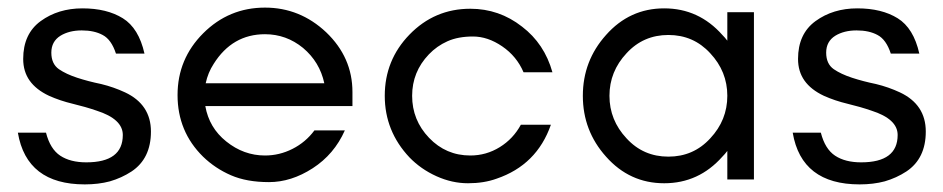

<svg xmlns="http://www.w3.org/2000/svg" viewBox="-20 -472 2480 505"><path d="M207 -45Q303 -45 303 -117Q303 -159 234 -181Q205 -191 171.5 -199Q138 -207 109 -220Q75 -236 58 -260Q41 -284 41 -317Q41 -383 87 -416.5Q133 -450 197 -450Q261 -450 303 -424Q345 -398 360 -331H285Q273 -368 250 -380Q228 -392 195 -392Q162 -392 139 -378Q115 -363 115 -333.5Q115 -304 135 -290Q154 -277 183 -267.5Q212 -258 246 -251Q279 -243 309 -229Q377 -197 377 -126Q377 -55 326 -21Q300 -4 269 5Q239 13 203 13Q50 13 27 -123H101Q112 -80 138.5 -62.5Q165 -45 207 -45Z M907 -230V-193H520Q530 -136 575 -100Q621 -63 677 -63Q715 -63 749.5 -80.5Q784 -98 807 -129H887Q859 -66 802.5 -29.5Q746 7 687.5 7Q629 7 587.5 -11Q546 -29 514 -60Q447 -126 447 -222Q447 -317 514.5 -384.5Q582 -452 677 -452Q769 -452 838 -387Q907 -321 907 -230ZM833 -253Q821 -309 777 -346Q733 -382 677 -382Q591 -382 542 -304Q527 -281 521 -253Z M1433 -282H1357Q1339 -324 1301 -350Q1263 -376 1224 -376Q1185 -376 1157 -363.5Q1129 -351 1108 -329Q1064 -283 1064 -220Q1064 -156 1108.5 -109.5Q1153 -63 1217 -63Q1259 -63 1294.5 -85Q1330 -107 1350 -144H1429Q1392 -38 1286 -2Q1253 10 1211 10Q1169 10 1128 -8.5Q1087 -27 1057 -58Q992 -127 992 -220Q992 -314 1057 -381Q1123 -449 1217 -449Q1293 -449 1353 -402Q1412 -357 1433 -282Z M1848 -332Q1804 -380 1738 -380Q1672 -380 1628 -332Q1583 -284 1583 -220Q1583 -156 1628 -108Q1672 -60 1738 -60Q1804 -60 1848 -108Q1893 -156 1893 -220Q1893 -284 1848 -332ZM1963 0H1893V-75Q1887 -67 1880 -60Q1818 10 1727 10Q1636 10 1574 -60Q1513 -128 1513 -220Q1513 -312 1574 -380Q1636 -450 1727 -450Q1818 -450 1880 -380Q1887 -373 1893 -365V-440H1963Z M2245 -45Q2341 -45 2341 -117Q2341 -159 2272 -181Q2243 -191 2209.5 -199Q2176 -207 2147 -220Q2113 -236 2096 -260Q2079 -284 2079 -317Q2079 -383 2125 -416.5Q2171 -450 2235 -450Q2299 -450 2341 -424Q2383 -398 2398 -331H2323Q2311 -368 2288 -380Q2266 -392 2233 -392Q2200 -392 2177 -378Q2153 -363 2153 -333.5Q2153 -304 2173 -290Q2192 -277 2221 -267.5Q2250 -258 2284 -251Q2317 -243 2347 -229Q2415 -197 2415 -126Q2415 -55 2364 -21Q2338 -4 2307 5Q2277 13 2241 13Q2088 13 2065 -123H2139Q2150 -80 2176.5 -62.5Q2203 -45 2245 -45Z"/></svg>

Font: Puffins on Iceburgs
Style: Regular
Weight: 400
Version: Version 1.0